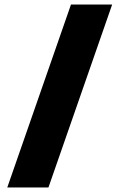

<svg xmlns="http://www.w3.org/2000/svg" viewBox="-20 -797 525 844"><path d="M292 -777H473L193 27H12Z"/></svg>

Font: Unbounded Black
Style: Regular
Weight: 900
Designer: Luke Prowse, Jean-Baptiste Morizot, Fátima Lázaro, Florian Runge
Foundry: NaN
Version: Version 1.701;gftools[0.9.28.dev5+ged2979d]